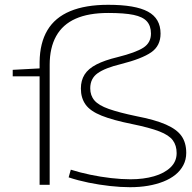

<svg xmlns="http://www.w3.org/2000/svg" viewBox="-20 -770 801 800"><path d="M145 0V-452H33V-479L145 -485V-512Q146 -591 177.5 -644Q209 -697 272.5 -723.5Q336 -750 431 -750Q544 -750 596.5 -721.5Q649 -693 649 -630Q649 -579 610 -552Q571 -525 484 -503Q418 -487 387 -465Q356 -443 356 -402Q356 -372 373.5 -351.5Q391 -331 433.5 -316Q476 -301 548 -286Q626 -271 671.5 -251Q717 -231 736.5 -203Q756 -175 756 -133Q756 -105 744 -82Q732 -59 711 -42Q690 -25 661 -13.5Q632 -2 597 4Q562 10 522 10Q483 10 438 5Q393 0 349 -9Q305 -18 266 -31L275 -63Q313 -51 356 -42Q399 -33 442.5 -28Q486 -23 524 -23Q578 -23 621.5 -35.5Q665 -48 690.5 -72.5Q716 -97 716 -132Q716 -164 700 -185.5Q684 -207 644 -222.5Q604 -238 531 -253Q451 -269 403.5 -288Q356 -307 336.5 -334.5Q317 -362 317 -401Q317 -435 332.5 -459.5Q348 -484 382 -501.5Q416 -519 470 -532Q546 -551 577.5 -571.5Q609 -592 609 -630Q609 -662 592 -681Q575 -700 536.5 -708Q498 -716 431 -716Q349 -716 295 -692Q241 -668 214 -619.5Q187 -571 187 -500V0Z"/></svg>

Font: Georama Expanded ExtraLight
Style: Regular
Weight: 250
Width: 7
Designer: Jean-Baptiste Levee
Foundry: Production Type
Version: Version 1.001